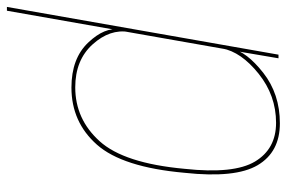

<svg xmlns="http://www.w3.org/2000/svg" viewBox="-157 -668 829 555"><g transform="rotate(-90 257.5 -390.5)"><path d="M366.5 0H377L515 -785H504L383.5 -100ZM178.5 4Q263.5 4 324.8 -44.2Q386 -92.5 394 -135.5L395 -163Q385 -108 322 -57.5Q259 -7 180 -7Q104.5 -7 68 -68Q31.5 -129 47 -271.5Q63 -446.5 126.8 -517Q190.5 -587.5 282.5 -587.5Q361.5 -587.5 406.8 -537.2Q452 -487 442.5 -432L449.5 -459Q457.5 -502 411.8 -550.2Q366 -598.5 282 -598.5Q182 -598.5 116.8 -524.8Q51.5 -451 35.5 -271.5Q19.5 -124.5 57.5 -60.2Q95.5 4 178.5 4Z"/></g></svg>

Font: Anybody Thin
Style: Italic
Weight: 100
Italic angle: -10°
Designer: Tyler Finck
Foundry: Etcetera Type Company
Version: Version 1.114;gftools[0.9.25]